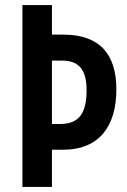

<svg xmlns="http://www.w3.org/2000/svg" viewBox="-20 -734 500 754"><path d="M437 -383C437 -524 369 -598 229 -598H184V-714H68V0H184V-146H227C373 -146 437 -242 437 -383ZM215 -247H184V-496H224C290 -496 320 -460 320 -380C320 -287 289 -247 215 -247Z"/></svg>

Font: Noto Sans Devanagari ExtraCondensed SemiBold
Style: Regular
Weight: 600
Width: 2
Designer: Jelle Bosma - Monotype Design Team
Foundry: Monotype Imaging Inc.
Version: Version 2.004